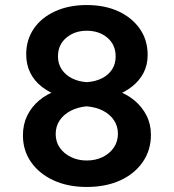

<svg xmlns="http://www.w3.org/2000/svg" viewBox="-20 -730 690 762"><path d="M324 12Q249 12 192 -14.5Q135 -41 103 -87Q71 -133 71 -193Q71 -236 88 -271Q105 -306 136 -332Q167 -358 208 -371H441Q483 -357 513.5 -331.5Q544 -306 561.5 -271.5Q579 -237 579 -195Q579 -134 546.5 -87Q514 -40 457 -14Q400 12 324 12ZM324 -93Q359 -93 387 -106.5Q415 -120 431.5 -144Q448 -168 448 -199Q448 -229 432.5 -252.5Q417 -276 389 -290.5Q361 -305 324 -308Q289 -305 261 -290.5Q233 -276 217 -252.5Q201 -229 201 -198Q201 -167 217.5 -143.5Q234 -120 262 -106.5Q290 -93 324 -93ZM324 -404Q358 -406 384 -419Q410 -432 424.5 -454Q439 -476 439 -506Q439 -552 406.5 -580Q374 -608 324 -608Q276 -608 243 -580Q210 -552 210 -506Q210 -477 225 -454.5Q240 -432 266 -419Q292 -406 324 -404ZM214 -349Q175 -363 145.5 -386Q116 -409 100 -441.5Q84 -474 84 -514Q84 -572 114 -616Q144 -660 198.5 -685Q253 -710 324 -710Q396 -710 450 -685Q504 -660 535 -615.5Q566 -571 566 -512Q566 -472 549.5 -440.5Q533 -409 503.5 -386Q474 -363 435 -349Z"/></svg>

Font: Azeret Mono Medium
Style: Regular
Weight: 500
Designer: Martin Vácha
Foundry: Displaay
Version: Version 1.002